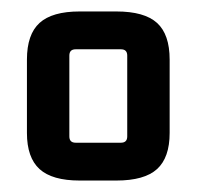

<svg xmlns="http://www.w3.org/2000/svg" viewBox="-20 -663 343 335"><path d="M27 -431V-559Q27 -603 49 -623Q71 -643 119 -643H183Q232 -643 254 -623Q276 -603 276 -559V-431Q276 -388 254 -368Q232 -348 183 -348H119Q71 -348 49 -368Q27 -388 27 -431ZM191 -577H112Q101 -577 101 -566V-425Q101 -414 112 -414H191Q202 -414 202 -425V-566Q202 -577 191 -577Z"/></svg>

Font: Gemunu Libre SemiBold
Style: Regular
Weight: 600
Designer: Puspanada Ekanayake, Sola Matas, Pathum Egodawatta, Kosala Senevirathne
Foundry: mooniak
Version: Version 1.100